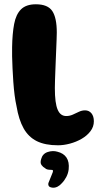

<svg xmlns="http://www.w3.org/2000/svg" viewBox="-20 -650 500 896"><path d="M250.5 28Q191 28 152 8.8Q113 -10.5 90.2 -51Q67.5 -91.5 57 -155Q52 -177 48.2 -206Q44.5 -235 42.2 -267.2Q40 -299.5 38.5 -330.5Q37 -361.5 36.5 -387.2Q36 -413 36.5 -429.5Q37.5 -493 46 -538Q54.5 -583 78.2 -606.5Q102 -630 147.5 -630Q203 -630 224 -598.5Q245 -567 245 -498Q245 -486 244.2 -466.8Q243.5 -447.5 242.5 -424Q241.5 -400.5 240.5 -374.8Q239.5 -349 238.5 -324.2Q237.5 -299.5 236.8 -277.5Q236 -255.5 236 -239.5Q236 -203.5 239.2 -178.5Q242.5 -153.5 249.2 -138Q256 -122.5 266 -115.5Q276 -108.5 289 -108.5Q305 -108.5 319.5 -115Q334 -121.5 348 -128.2Q362 -135 377 -135Q395.5 -135 406.8 -121.2Q418 -107.5 418 -84Q418 -58.5 402.2 -37.8Q386.5 -17 361 -2.2Q335.5 12.5 306.5 20.2Q277.5 28 250.5 28ZM227 226Q211.5 224.5 207.8 218.2Q204 212 206 204L213 186.5Q217 176.5 220.5 168Q224 160.5 226 154.2Q228 148 227 145.5Q226 143.5 223.5 143Q221 142.5 216 142.5Q208.5 142.5 201.8 141Q195 139.5 190.5 135Q181 130 173.8 120.2Q166.5 110.5 172 92.5Q178.5 67.5 202.2 59.5Q226 51.5 248 58Q276.5 65 290.2 85.2Q304 105.5 300.5 140Q298.5 158.5 289.5 175.8Q280.5 193 268.5 205Q260 215 249 220.8Q238 226.5 227 226Z"/></svg>

Font: Gluten Thin
Style: Bold
Weight: 700
Version: Version 1.300